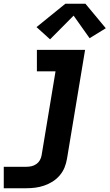

<svg xmlns="http://www.w3.org/2000/svg" viewBox="-40 -785 582 1020"><path d="M-20 215V101H100Q114 101 127.5 98Q141 95 153 86.5Q165 78 172 65.5Q179 53 181 40L255 -406H156V-520H412L316 58Q312 82 303 104.5Q294 127 277.5 146.5Q261 166 239.5 179.5Q218 193 194.5 201Q171 209 147.5 212Q124 215 100 215ZM226 -576 154 -641 307 -765H414L522 -635L436 -582L351 -702Z"/></svg>

Font: Iosevka SS04 Heavy Oblique
Style: Regular
Weight: 900
Italic angle: -9°
Monospace: yes
Designer: Belleve Invis
Foundry: Belleve Invis
Version: Version 19.0.0; ttfautohint (v1.8.4)